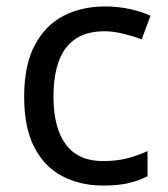

<svg xmlns="http://www.w3.org/2000/svg" viewBox="-20 -566 520 596"><path d="M300 10Q229 10 173.5 -19Q118 -48 86.5 -109Q55 -170 55 -265Q55 -364 88 -426Q121 -488 177.5 -517Q234 -546 306 -546Q347 -546 385 -537.5Q423 -529 447 -517L420 -444Q396 -453 364 -461Q332 -469 304 -469Q146 -469 146 -266Q146 -169 184.5 -117.5Q223 -66 299 -66Q343 -66 376.5 -75Q410 -84 438 -97V-19Q411 -5 378.5 2.5Q346 10 300 10Z"/></svg>

Font: Noto Sans Glagolitic
Style: Regular
Weight: 400
Designer: Monotype Design Team
Foundry: Monotype Imaging Inc.
Version: Version 2.004; ttfautohint (v1.8.4.7-5d5b)